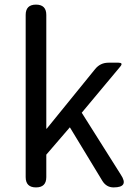

<svg xmlns="http://www.w3.org/2000/svg" viewBox="-20 -816 592 836"><path d="M452.1 -543H496.1Q517.6 -543 503.9 -526.4L335.9 -325.2L505.9 -55.7Q543 0 474.6 0Q443.4 0 425.8 -28.3L284.2 -261.7L181.6 -142.6V-44.9Q181.6 0 136.7 0Q91.8 0 91.8 -44.9V-751Q91.8 -795.9 136.7 -795.9Q181.6 -795.9 181.6 -751V-255.9H183.6L394.5 -515.6Q417 -543 452.1 -543Z"/></svg>

Font: GenSenMaruGothic TW TTF Regular
Style: Regular
Weight: 400
Version: Version 1.301